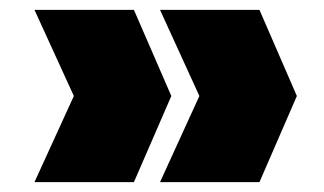

<svg xmlns="http://www.w3.org/2000/svg" viewBox="-20 -490 658 390"><path d="M130 -295 50 -470H252L328 -295L252 -120H50ZM385 -295 305 -470H507L583 -295L507 -120H305Z"/></svg>

Font: Fz Poppins Black
Style: Regular
Weight: 900
Designer: Ninad Kale (Devanagari), Jonny Pinhorn (Latin)
Foundry: Indian Type Foundry
Version: Vit hóa bi Vntype.Com & FontZin.Com